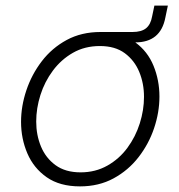

<svg xmlns="http://www.w3.org/2000/svg" viewBox="-20 -654 639 684"><path d="M265 10Q193 10 146.5 -22.5Q100 -55 77.5 -107.5Q55 -160 55 -220Q55 -276 74 -332.5Q93 -389 129 -436Q165 -483 217.5 -511.5Q270 -540 338 -540H452Q484 -540 500.5 -553.5Q517 -567 522 -596L530 -634H578L569 -591Q552 -503 462 -503Q506 -471 527 -419.5Q548 -368 548 -310Q548 -254 529 -197.5Q510 -141 473.5 -94Q437 -47 384.5 -18.5Q332 10 265 10ZM267 -40Q320 -40 362.5 -64Q405 -88 434 -127.5Q463 -167 478 -214.5Q493 -262 493 -309Q493 -357 476 -398Q459 -439 424.5 -464.5Q390 -490 336 -490Q282 -490 240 -466Q198 -442 168.5 -402.5Q139 -363 124 -315.5Q109 -268 109 -221Q109 -173 126 -132Q143 -91 178 -65.5Q213 -40 267 -40Z"/></svg>

Font: Be Vietnam Pro ExtraLight
Style: Italic
Weight: 200
Italic angle: -12°
Designer: Lam Bao, Tony Le, Vietanh Nguyen
Foundry: Yellow Type Foundry
Version: Version 1.002; ttfautohint (v1.8.3)